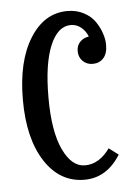

<svg xmlns="http://www.w3.org/2000/svg" viewBox="-44 -539 410 591"><g transform="rotate(-5 161.0 -243.0)"><path d="M275.9 -71.8 305.2 -49.8Q262.7 18.1 193.8 18.1Q117.7 18.1 71.8 -52.7Q25.9 -123.5 25.9 -243.2Q25.9 -362.3 70.3 -433.1Q114.7 -503.9 186 -503.9Q214.4 -503.9 236.8 -491.9Q259.3 -480 271.5 -461.7Q283.7 -443.4 289.8 -424.8Q295.9 -406.2 295.9 -390.1Q295.9 -362.8 283.2 -348.9Q270.5 -335 250 -335Q231.4 -335 219.2 -347.2Q207 -359.4 207 -377.9Q207 -395 217.5 -406.2Q228 -417.5 245.1 -419.9Q238.3 -437.5 224.4 -448.7Q210.4 -460 192.9 -460Q152.3 -460 128.7 -403.6Q105 -347.2 105 -243.2Q105 -138.7 131.6 -82.3Q158.2 -25.9 199.2 -25.9Q243.2 -25.9 275.9 -71.8Z"/></g></svg>

Font: Margherita
Style: Regular
Weight: 400
Designer: James Puckett
Foundry: Dunwich Type Founders
Version: Version 1.008;hotconv 1.0.109;makeotfexe 2.5.65596